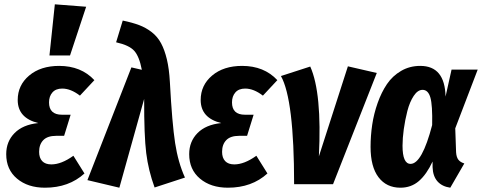

<svg xmlns="http://www.w3.org/2000/svg" viewBox="-20 -853 2232 889"><path d="M233.9 -833 378.9 -821.8 304.2 -596.2H209ZM188 16.1Q108.9 16.1 58.8 -25.9Q8.8 -67.9 8.8 -139.2Q8.8 -197.8 47.4 -236.8Q85.9 -275.9 157.2 -283.2Q62 -306.6 62 -390.1Q62 -458.5 115 -503.2Q168 -547.9 253.9 -547.9Q355.5 -547.9 417 -481.9L350.1 -410.2Q307.6 -442.9 268.1 -442.9Q238.3 -442.9 222.7 -425Q207 -407.2 207 -378.9Q207 -321.8 267.1 -321.8H307.1L276.9 -224.1H240.2Q199.7 -224.1 180.4 -204.1Q161.1 -184.1 161.1 -149.9Q161.1 -122.1 175.5 -106.9Q189.9 -91.8 217.8 -91.8Q264.2 -91.8 319.8 -131.8L371.1 -49.8Q298.8 16.1 188 16.1Z M548.3 -757.8Q593.3 -748.5 624.8 -736.6Q656.2 -724.6 682.9 -703.9Q709.5 -683.1 725.8 -652.6Q742.2 -622.1 752.7 -578.1Q763.2 -534.2 766.6 -473.1Q776.9 -281.2 790.8 -190.9Q804.7 -100.6 836.4 -30.8L695.8 15.1Q667 -64 657 -144.3Q647 -224.6 647.5 -395L532.7 16.1L384.8 -19L588.4 -541L636.7 -529.8Q625 -591.3 601.8 -617.4Q578.6 -643.6 517.6 -657.2Z M1035.2 16.1Q956.1 16.1 906 -25.9Q856 -67.9 856 -139.2Q856 -197.8 894.5 -236.8Q933.1 -275.9 1004.4 -283.2Q909.2 -306.6 909.2 -390.1Q909.2 -458.5 962.2 -503.2Q1015.1 -547.9 1101.1 -547.9Q1202.6 -547.9 1264.2 -481.9L1197.3 -410.2Q1154.8 -442.9 1115.2 -442.9Q1085.4 -442.9 1069.8 -425Q1054.2 -407.2 1054.2 -378.9Q1054.2 -321.8 1114.3 -321.8H1154.3L1124 -224.1H1087.4Q1046.9 -224.1 1027.6 -204.1Q1008.3 -184.1 1008.3 -149.9Q1008.3 -122.1 1022.7 -106.9Q1037.1 -91.8 1064.9 -91.8Q1111.3 -91.8 1167 -131.8L1218.3 -49.8Q1146 16.1 1035.2 16.1Z M1416.5 -544.9Q1471.2 -422.4 1456.5 -128.9L1590.8 -545.9L1724.6 -515.1L1522 0H1341.8Q1341.8 -392.1 1280.8 -501Z M1925.8 -547.9Q2040 -547.9 2043 -405.8L2070.8 -530.8H2191.9L2087.9 -258.8L2091.8 -147.9Q2093.3 -125 2102.5 -113.3Q2111.8 -101.6 2129.9 -96.2L2064.9 16.1Q2026.9 10.7 2005.6 -13.2Q1984.4 -37.1 1982.9 -79.1V-105Q1955.1 -45.4 1919.4 -14.6Q1883.8 16.1 1834 16.1Q1769.5 16.1 1732.7 -32.2Q1695.8 -80.6 1695.8 -172.9Q1695.8 -224.6 1703.4 -275.4Q1710.9 -326.2 1728.5 -376Q1746.1 -425.8 1771.7 -463.6Q1797.4 -501.5 1837.2 -524.7Q1877 -547.9 1925.8 -547.9ZM1936.5 -437Q1914.1 -437 1895.5 -408.9Q1877 -380.9 1866.2 -339.1Q1855.5 -297.4 1849.6 -254.9Q1843.8 -212.4 1843.8 -178.2Q1843.8 -94.2 1880.9 -94.2Q1934.1 -94.2 1981 -273.9Q1982.9 -366.2 1972.7 -401.6Q1962.4 -437 1936.5 -437Z"/></svg>

Font: Fira Sans Compressed
Style: Bold Italic
Weight: 700
Width: 3
Italic angle: -8°
Designer: Carrois Corporate & Edenspiekermann AG
Foundry: Carrois Corporate GbR & Edenspiekermann AG
Version: Version 4.203;PS 004.203;hotconv 1.0.88;makeotf.lib2.5.64775